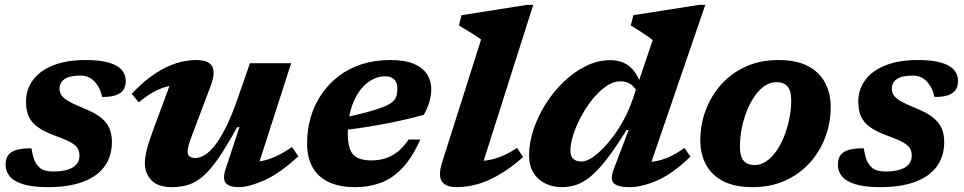

<svg xmlns="http://www.w3.org/2000/svg" viewBox="-20 -757 3967 790"><path d="M109.5 -147Q113.5 -121.5 119 -104.8Q124.5 -88 136 -74.5Q147.5 -61 162.8 -56.2Q178 -51.5 200 -51.5Q235 -51.5 258.8 -59Q282.5 -66.5 294.8 -81Q307 -95.5 307 -116.5Q307 -134 299.5 -146.8Q292 -159.5 270.2 -171.8Q248.5 -184 204.5 -199.5Q161.5 -215.5 135.8 -233.8Q110 -252 98.5 -277.2Q87 -302.5 87 -338.5Q87 -389.5 116 -428.2Q145 -467 199.8 -488.5Q254.5 -510 333 -510Q392 -510 428.2 -499.2Q464.5 -488.5 481 -469.2Q497.5 -450 497.5 -424Q497.5 -402.5 488 -387.8Q478.5 -373 457.5 -365.5Q436.5 -358 400.5 -358Q395.5 -380 387.5 -395.5Q379.5 -411 367.5 -423Q356 -435 342 -440.5Q328 -446 310 -446Q267 -446 246 -431.8Q225 -417.5 225 -392.5Q225 -378 232 -366.2Q239 -354.5 260.2 -341.8Q281.5 -329 324.5 -311.5Q368.5 -294 393.8 -274.2Q419 -254.5 429.8 -229.8Q440.5 -205 440.5 -173Q440.5 -113.5 409.8 -71.8Q379 -30 320.2 -8.5Q261.5 13 177.5 13Q113.5 13 75 1Q36.5 -11 19.8 -31.8Q3 -52.5 3 -78.5Q3 -101.5 12.2 -116.5Q21.5 -131.5 44.8 -139.2Q68 -147 109.5 -147Z M908.5 -62 965.5 -235 955 -232.5Q914 -157.5 881 -109.2Q848 -61 818 -34.2Q788 -7.5 756.8 2.8Q725.5 13 687.5 13Q630.5 13 603.2 -15.2Q576 -43.5 576 -86Q576 -107 583.2 -137.5Q590.5 -168 608.5 -217.5L696.5 -455L728 -407.5Q694 -408 665 -400.2Q636 -392.5 608.5 -376.8Q581 -361 551 -335.5L522 -371Q570.5 -422.5 616.5 -453Q662.5 -483.5 705.2 -496.8Q748 -510 786.5 -510Q839 -510 853 -483.8Q867 -457.5 847.5 -405L772.5 -207Q761 -176.5 756.5 -159.8Q752 -143 752 -133Q752 -120 760 -113.5Q768 -107 783.5 -107Q801.5 -107 822 -119Q842.5 -131 864.5 -159Q886.5 -187 910.5 -235.2Q934.5 -283.5 959.5 -356L1008.5 -497H1178L1029.5 -35.5L991 -89.5Q1023.5 -88.5 1053.2 -93.8Q1083 -99 1114.2 -113.2Q1145.5 -127.5 1181.5 -152L1207.5 -114Q1131 -43 1067.2 -15Q1003.5 13 961.5 13Q923 13 909 -4.2Q895 -21.5 908.5 -62Z M1564 -443Q1540.5 -443 1518 -432.5Q1495.5 -422 1476 -402.2Q1456.5 -382.5 1442 -354Q1427.5 -325.5 1419.2 -288.8Q1411 -252 1411 -208Q1411 -145.5 1433 -121.2Q1455 -97 1508 -97Q1539 -97 1565.5 -105.2Q1592 -113.5 1616 -132.5Q1640 -151.5 1661.5 -183H1709.5Q1676.5 -109 1636 -66Q1595.5 -23 1547.2 -5Q1499 13 1442 13Q1376 13 1331.8 -8.2Q1287.5 -29.5 1265.5 -69.8Q1243.5 -110 1243.5 -167Q1243.5 -223.5 1258.5 -274.8Q1273.5 -326 1302.8 -369Q1332 -412 1373.5 -443.8Q1415 -475.5 1468.5 -492.8Q1522 -510 1585.5 -510Q1646.5 -510 1683.5 -494Q1720.5 -478 1737.5 -451Q1754.5 -424 1754.5 -390.5Q1754.5 -365 1746.8 -338Q1739 -311 1723.5 -284.5Q1680.5 -272.5 1635.8 -262.5Q1591 -252.5 1545.5 -244.2Q1500 -236 1455.5 -229.5Q1411 -223 1369 -218L1372 -267.5Q1440.5 -282.5 1485.2 -294.2Q1530 -306 1556.2 -316.5Q1582.5 -327 1595 -338Q1607.5 -349 1611.2 -362.2Q1615 -375.5 1615 -393Q1615 -408.5 1609.2 -419.8Q1603.5 -431 1592.5 -437Q1581.5 -443 1564 -443Z M1959.5 -594.5Q1950.5 -601 1934.5 -611.5Q1918.5 -622 1900.5 -633Q1882.5 -644 1868.5 -652L1879 -694.5L2148.5 -737H2174L1952 -38.5L1912.5 -96Q1949 -92.5 1980.8 -96.8Q2012.5 -101 2043.5 -113.8Q2074.5 -126.5 2107.5 -148.5L2132.5 -110.5Q2077 -62.5 2029.2 -35.5Q1981.5 -8.5 1939.5 2.2Q1897.5 13 1858 13Q1813.5 13 1797.8 -11Q1782 -35 1799.5 -90Z M2609 -363.5Q2595 -397 2576.2 -409.8Q2557.5 -422.5 2533 -422.5Q2504 -422.5 2474.8 -402.5Q2445.5 -382.5 2419 -350Q2392.5 -317.5 2371.8 -279Q2351 -240.5 2339 -203.2Q2327 -166 2327 -137Q2327 -114 2339 -103.2Q2351 -92.5 2373 -92.5Q2390.5 -92.5 2412.8 -106.2Q2435 -120 2459.2 -144.5Q2483.5 -169 2506.8 -201Q2530 -233 2549.5 -269.8Q2569 -306.5 2582 -345L2665.5 -592Q2657 -599.5 2640.8 -610.5Q2624.5 -621.5 2607 -632.8Q2589.5 -644 2575.5 -652L2586 -694.5L2856.5 -737H2882L2642 -37.5L2609.5 -89.5Q2643 -88 2672.8 -92.8Q2702.5 -97.5 2732.5 -110.8Q2762.5 -124 2796 -148.5L2821 -112.5Q2745.5 -40.5 2683 -13.8Q2620.5 13 2569.5 13Q2521.5 13 2505.5 -3Q2489.5 -19 2505 -60L2566.5 -222H2558Q2511.5 -147 2475.2 -100.5Q2439 -54 2408.5 -29.5Q2378 -5 2349.8 4Q2321.5 13 2292 13Q2256 13 2225.2 -1.2Q2194.5 -15.5 2175.8 -44.8Q2157 -74 2157 -118Q2157 -169.5 2175.2 -224.2Q2193.5 -279 2225.5 -329.8Q2257.5 -380.5 2300 -421Q2342.5 -461.5 2391.2 -485.5Q2440 -509.5 2491 -509.5Q2541.5 -509.5 2573.5 -480.8Q2605.5 -452 2623 -393Z M3182.5 -510Q3257.5 -510 3305 -484.8Q3352.5 -459.5 3375.2 -416Q3398 -372.5 3398 -317.5Q3398 -252.5 3376 -193.2Q3354 -134 3312.2 -87.5Q3270.5 -41 3211 -14Q3151.5 13 3077 13Q3002.5 13 2954.8 -12Q2907 -37 2884.2 -80.8Q2861.5 -124.5 2861.5 -179.5Q2861.5 -244.5 2883.8 -303.8Q2906 -363 2947.5 -409.5Q2989 -456 3048.5 -483Q3108 -510 3182.5 -510ZM3084.5 -78Q3111 -78 3134.2 -94.2Q3157.5 -110.5 3176 -137.8Q3194.5 -165 3207.8 -199.5Q3221 -234 3228.2 -271Q3235.5 -308 3235.5 -343Q3235.5 -383 3220.5 -401Q3205.5 -419 3175.5 -419Q3148.5 -419 3125.2 -402.8Q3102 -386.5 3083.5 -359.2Q3065 -332 3051.8 -297.5Q3038.5 -263 3031.5 -226Q3024.5 -189 3024.5 -154Q3024.5 -114 3039.5 -96Q3054.5 -78 3084.5 -78Z M3534 -147Q3538 -121.5 3543.5 -104.8Q3549 -88 3560.5 -74.5Q3572 -61 3587.2 -56.2Q3602.5 -51.5 3624.5 -51.5Q3659.5 -51.5 3683.2 -59Q3707 -66.5 3719.2 -81Q3731.5 -95.5 3731.5 -116.5Q3731.5 -134 3724 -146.8Q3716.5 -159.5 3694.8 -171.8Q3673 -184 3629 -199.5Q3586 -215.5 3560.2 -233.8Q3534.5 -252 3523 -277.2Q3511.5 -302.5 3511.5 -338.5Q3511.5 -389.5 3540.5 -428.2Q3569.5 -467 3624.2 -488.5Q3679 -510 3757.5 -510Q3816.5 -510 3852.8 -499.2Q3889 -488.5 3905.5 -469.2Q3922 -450 3922 -424Q3922 -402.5 3912.5 -387.8Q3903 -373 3882 -365.5Q3861 -358 3825 -358Q3820 -380 3812 -395.5Q3804 -411 3792 -423Q3780.5 -435 3766.5 -440.5Q3752.5 -446 3734.5 -446Q3691.5 -446 3670.5 -431.8Q3649.5 -417.5 3649.5 -392.5Q3649.5 -378 3656.5 -366.2Q3663.5 -354.5 3684.8 -341.8Q3706 -329 3749 -311.5Q3793 -294 3818.2 -274.2Q3843.5 -254.5 3854.2 -229.8Q3865 -205 3865 -173Q3865 -113.5 3834.2 -71.8Q3803.5 -30 3744.8 -8.5Q3686 13 3602 13Q3538 13 3499.5 1Q3461 -11 3444.2 -31.8Q3427.5 -52.5 3427.5 -78.5Q3427.5 -101.5 3436.8 -116.5Q3446 -131.5 3469.2 -139.2Q3492.5 -147 3534 -147Z"/></svg>

Font: Newsreader 9pt
Style: Bold Italic
Weight: 700
Italic angle: -17°
Designer: Hugues Gentile
Foundry: Production Type
Version: Version 1.003